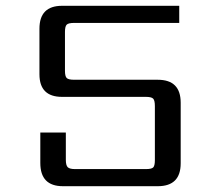

<svg xmlns="http://www.w3.org/2000/svg" viewBox="-20 -642 748 662"><path d="M236 -367H524Q603 -367 603 -288V-79Q603 0 524 0H197Q119 0 119 -80V-185H207V-91Q207 -72 213.5 -65.5Q220 -59 239 -59H483Q502 -59 508 -64.5Q514 -70 514 -90V-276Q514 -296 508 -302Q502 -308 483 -308H194Q116 -308 116 -386V-543Q116 -622 194 -622H598V-563H236Q216 -563 210 -557Q204 -551 204 -532V-398Q204 -379 210 -373Q216 -367 236 -367Z"/></svg>

Font: Sarpanch
Style: Regular
Weight: 400
Designer: Manushi Parikh (Devanagari and Latin), Jyotish Sonowal (Devanagari)
Foundry: Indian Type Foundry
Version: Version 2.004;PS 1.0;hotconv 1.0.78;makeotf.lib2.5.61930; tt